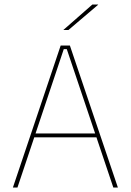

<svg xmlns="http://www.w3.org/2000/svg" viewBox="-20 -844 588 864"><path d="M58.5 0H38L253 -639H294.5L510.5 0H490L280.5 -623H267ZM421 -226H127V-243.5H421ZM265.5 -709.5 395.5 -823.5H421.5V-822.5L288 -709H265.5Z"/></svg>

Font: Anek Malayalam Medium Thin
Style: Regular
Weight: 250
Version: Version 1.003